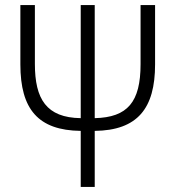

<svg xmlns="http://www.w3.org/2000/svg" viewBox="-20 -734 699 754"><path d="M589 -714H532V-482C532 -333 481 -273 352 -270V-714H297V-270C162 -272 117 -345 117 -483V-714H60V-481C60 -305 130 -222 297 -220V0H352V-220C520 -222 589 -308 589 -481Z"/></svg>

Font: Noto Sans Display SemiCondensed Light
Style: Regular
Weight: 300
Width: 4
Designer: Monotype Design Team
Foundry: Monotype Imaging Inc.
Version: Version 1.900